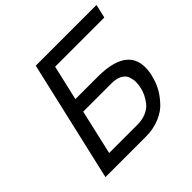

<svg xmlns="http://www.w3.org/2000/svg" viewBox="-178 -911 1093 1093"><g transform="rotate(-45 368.5 -364.5)"><path d="M581 -217Q586 -236 586 -261Q586 -280 578 -304Q570 -326 545 -340Q520 -353 481 -353H254L192 -82H419Q459 -82 489 -95Q521 -109 538 -130Q554 -150 566 -174Q574 -189 581 -217ZM674 -218Q664 -177 648 -147Q632 -115 599 -78Q569 -43 519 -22Q467 0 409 0H80L248 -729H737L718 -647H322L273 -435H453Q589 -435 644.5 -381Q700 -327 675 -220Z"/></g></svg>

Font: Miedinger
Style: Italic
Weight: 400
Italic angle: -13°
Version: Version 001.000